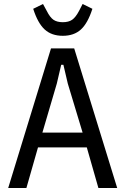

<svg xmlns="http://www.w3.org/2000/svg" viewBox="-20 -940 626 960"><path d="M472 0 414 -203H170L112 0H21L235 -698H351L566 0ZM319 -522 297 -616H286L264 -522L192 -277H393ZM294 -761Q238 -761 203.5 -792.5Q169 -824 146 -896L195 -920L214 -885Q230 -853 247.5 -841Q265 -829 294 -829Q323 -829 340.5 -841Q358 -853 375 -885L393 -920L442 -896Q419 -824 384.5 -792.5Q350 -761 294 -761Z"/></svg>

Font: IBM Plex Sans Condensed Text
Style: Regular
Weight: 450
Width: 3
Designer: Mike Abbink, Paul van der Laan, Pieter van Rosmalen
Foundry: Bold Monday
Version: Version 1.1